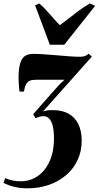

<svg xmlns="http://www.w3.org/2000/svg" viewBox="-76 -826 562 1094"><path d="M79 247Q40.5 247 8 239.2Q-24.5 231.5 -56.5 216L-46 189Q-26 198 -3.8 202.5Q18.5 207 43 207Q83 207 117.2 190.2Q151.5 173.5 177.2 141.8Q203 110 217.2 65Q231.5 20 231.5 -36Q231.5 -82 224 -110.2Q216.5 -138.5 203.2 -151.2Q190 -164 172.5 -164Q160 -164 149.5 -161Q139 -158 126 -152.5L113 -175.5L261.5 -343.5L291.5 -371.5Q275 -371.5 254.5 -371.5Q234 -371.5 212 -371.5Q190 -371.5 168 -371.5Q146 -371.5 126.5 -371.5Q106 -371.5 93 -365.8Q80 -360 72.5 -345.5Q65 -331 60 -304H35.5Q33 -320 30.8 -352.2Q28.5 -384.5 31 -418Q34.5 -457 44.2 -479Q54 -501 71.5 -510Q89 -519 115 -519Q141 -519 176.5 -516.5Q212 -514 249.8 -510.8Q287.5 -507.5 321.2 -505Q355 -502.5 377 -502.5Q398.5 -502.5 408 -506.5Q417.5 -510.5 429.5 -520L447 -503L169 -191Q185.5 -196.5 198 -197.5Q210.5 -198.5 226.5 -198.5Q278.5 -198.5 315 -178Q351.5 -157.5 370.5 -118.5Q389.5 -79.5 389.5 -24Q389.5 34.5 367 84Q344.5 133.5 303 170Q261.5 206.5 204.5 226.8Q147.5 247 79 247ZM208 -571 124 -795.5 148 -806.5Q177.5 -780.5 207 -746.2Q236.5 -712 264.5 -682.5Q309 -715 350.8 -748Q392.5 -781 436 -806.5L466 -792.5L290 -571Z"/></svg>

Font: Merriweather 144pt Black
Style: Italic
Weight: 900
Italic angle: -7.8°
Version: Version 2.101